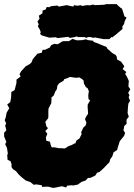

<svg xmlns="http://www.w3.org/2000/svg" viewBox="-44 -884 653 933"><path d="M213 29 190 23 160 24 159 16 131 12 120 14 104 1 81 -7 62 -22 46 -37 34 -52 19 -62 12 -72V-87L7 -101L-7 -107L-9 -129L-6 -138L-10 -165L-19 -184L-13 -194L-24 -221V-239L-13 -251L-19 -274L-14 -284L-21 -300L-16 -314L-12 -336L1 -358L-9 -376L6 -388L10 -411L11 -437L27 -446L36 -481V-497L56 -512L51 -524L59 -538L81 -562L101 -573L110 -582L115 -596L124 -607L138 -623L159 -628L163 -642H175L198 -653L205 -665L221 -671L237 -669L257 -682L264 -684H291L308 -695L330 -688L356 -689L373 -693L384 -689L409 -686L411 -680L432 -673L448 -666L475 -655V-650L502 -626L518 -617L523 -609L525 -595L545 -584L560 -562L552 -548L570 -534L564 -525L573 -511L582 -491L580 -464L589 -450L579 -433L585 -421L581 -412L588 -394L580 -381L578 -365L576 -334L582 -317L571 -303V-282L560 -272L556 -251L564 -238L559 -224L538 -198L528 -166L525 -155L508 -144L502 -125L491 -109L488 -96L476 -84L461 -68L439 -48L428 -45L419 -31L396 -20L383 -19L372 -7L352 0L334 13L309 18V16L283 18L277 27L257 21L223 28ZM263 -163H272L283 -170L289 -174L304 -179L318 -187H322L328 -202L342 -211L353 -233L350 -241L357 -255L360 -263L372 -274L376 -288L373 -295L369 -306L377 -321L384 -331L383 -349L382 -359V-375L388 -386L394 -395L386 -403L385 -420L386 -430L388 -440L382 -455L373 -461L368 -471L364 -477L362 -493L356 -499L341 -508L327 -506L317 -507L305 -509L296 -510L285 -505L268 -499L264 -491L255 -486L243 -479L235 -468L232 -450L225 -440L217 -420L206 -410V-397L205 -382L200 -373L192 -357L191 -346V-319L190 -309L184 -302L176 -291L179 -282L181 -271L189 -261L176 -247L186 -234L179 -216L181 -200L190 -198L199 -195L202 -181L207 -168H221L232 -166L241 -164H250ZM196 -701 159 -712 151 -719 154 -728 149 -741 140 -756 144 -766 138 -780 148 -793 145 -808 162 -819 163 -833 178 -838 183 -850 196 -849 204 -854 235 -857 242 -852 280 -859 298 -855 312 -852 316 -859 333 -856 348 -859 355 -855 378 -859 393 -858 408 -862 417 -859 463 -861 471 -864H524L526 -860L542 -846L549 -842L561 -804L571 -799L562 -781L559 -768L550 -754L552 -744L518 -715L501 -702L497 -704L488 -694H459L417 -702L408 -700L397 -704H384L376 -700L366 -704H336L328 -707L316 -703L295 -700L287 -705L254 -701L236 -699L227 -703Z"/></svg>

Font: Winky Rough Black
Style: Italic
Weight: 900
Italic angle: -8.97852°
Designer: Simon Atzbach
Foundry: typofactur
Version: Version 1.206; ttfautohint (v1.8.4.7-5d5b)